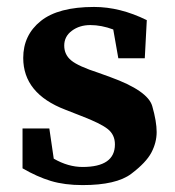

<svg xmlns="http://www.w3.org/2000/svg" viewBox="-20 -518 504 553"><path d="M251 -498Q325.7 -498 402.8 -460L397 -350.1H320.8L306.2 -433.1Q272 -445.8 240.2 -445.8Q209 -445.8 187 -429.4Q165 -413.1 165 -386.7Q165 -360.4 185.3 -343.8Q205.6 -327.1 264.2 -308.1L297.9 -295.9Q405.8 -256.8 418.5 -212.4Q431.2 -168 431.2 -137.7Q431.2 -107.4 416 -78.6Q400.9 -49.8 357.9 -17.3Q314.9 15.1 217.8 15.1Q166 15.1 126.5 3.2Q86.9 -8.8 44.9 -33.2V-147.9H122.1L134.8 -61Q176.3 -37.1 217.8 -37.1Q311 -37.1 311 -102.1Q311 -129.9 290.5 -146.2Q270 -162.6 213.9 -184.1L168 -202.1Q46.9 -248.5 46.9 -351.1Q46.9 -417 97.4 -457.5Q147.9 -498 251 -498Z"/></svg>

Font: SourceSerifPro-Bold
Style: Bold
Weight: 700
Designer: Frank Grießhammer
Foundry: Adobe Systems Incorporated
Version: Version 1.014;PS Version 1.0;hotconv 1.0.73;makeotf.lib2.5.5